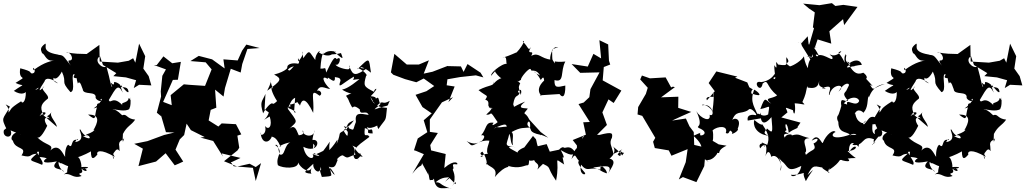

<svg xmlns="http://www.w3.org/2000/svg" viewBox="-50 -1065 6532 1223"><path d="M219 -349C266 -356 219 -319 226 -335C201 -384 214 -405 255 -437C267 -461 195 -500 232 -514C184 -466 203 -500 234 -547C241 -575 280 -565 320 -534C243 -560 344 -610 295 -602C275 -569 305 -535 344 -609C380 -530 331 -555 399 -478C434 -485 401 -574 418 -592C446 -596 379 -559 466 -568C451 -580 426 -595 446 -533C461 -561 474 -498 477 -497C479 -455 567 -490 559 -441C572 -417 607 -417 589 -430C615 -452 587 -402 546 -374C637 -399 557 -427 569 -386C546 -319 571 -288 511 -335C594 -337 572 -282 544 -234C570 -257 556 -188 561 -250C539 -248 581 -236 497 -207C527 -202 539 -164 479 -198C537 -211 498 -170 462 -240C441 -248 507 -170 428 -160C432 -161 439 -190 449 -172C393 -191 420 -108 385 -143C373 -138 362 -103 365 -66C352 -80 326 -160 270 -106C298 -147 239 -136 186 -192C205 -172 241 -244 251 -264C235 -285 220 -328 267 -311C234 -345 241 -301 279 -351C259 -326 311 -286 312 -257L219 -338L202 -325ZM672 -580 752 -572 817 -554 802 -504 836 -525 914 -521 897 -580 863 -628 875 -707 836 -787 812 -666 798 -694 770 -678 701 -666 585 -673 583 -779 502 -721C395 -722 408 -730 371 -730C400 -741 427 -678 392 -680C383 -680 383 -673 401 -647C354 -705 357 -717 314 -715C337 -716 324 -715 296 -722C213 -742 252 -781 238 -787C200 -758 211 -747 218 -726C239 -722 241 -663 305 -683C276 -674 239 -674 163 -618C153 -660 193 -599 153 -597C133 -603 165 -608 79 -630C63 -538 140 -594 49 -537C100 -509 118 -543 38 -486C88 -455 118 -470 124 -497C138 -469 94 -447 196 -507C187 -482 142 -498 111 -516C125 -425 93 -396 85 -420C1 -368 25 -367 3 -348C18 -387 -48 -418 13 -386C-30 -301 -49 -323 -3 -233C5 -267 -2 -253 -25 -236C-39 -185 38 -178 18 -234C-19 -235 9 -148 16 -235C135 -189 46 -208 83 -224C28 -228 11 -179 32 -169C47 -108 127 -134 87 -75C160 -57 129 -82 184 -86C124 -33 142 -49 218 -15C236 -37 180 -76 180 -122C138 -112 205 -114 180 -180C132 -100 183 -94 199 -99C190 -50 197 -73 248 -57C224 -43 208 -17 312 -37C258 21 354 5 356 29C316 0 316 -58 335 -20C321 -45 399 13 386 -15C358 87 417 2 356 46C402 32 413 77 470 56C427 28 492 52 469 11C509 -4 516 48 469 10C525 9 528 -7 460 0C479 21 463 -66 445 -64C462 -66 542 -104 529 -103C529 -34 552 -60 570 -80C562 -103 591 -119 681 -66C642 -122 699 -106 664 -109C709 -106 614 -147 672 -67C684 -33 653 -69 680 -98C710 -144 715 -64 710 -131C700 -177 738 -166 742 -190C727 -131 732 -184 733 -212C760 -264 784 -264 811 -303C753 -309 760 -343 728 -331C665 -395 650 -355 670 -370C689 -367 747 -352 773 -370C785 -397 780 -405 783 -448C778 -406 784 -435 770 -441C764 -398 699 -423 742 -382C668 -468 655 -396 643 -428C691 -510 702 -533 732 -475C702 -562 718 -494 735 -539C714 -490 685 -534 690 -512C731 -506 765 -520 769 -479C754 -467 723 -540 677 -543C678 -495 639 -576 665 -511C654 -513 656 -544 628 -641C600 -624 543 -680 587 -707L606 -651L691 -599Z M1579 -1 1540 -22 1461 -4 1377 -38 1463 -107 1474 -124 1462 -201 1487 -209 1453 -274 1362 -279 1341 -259 1279 -298 1297 -390 1275 -392 1261 -353 1328 -379 1320 -494 1374 -450 1383 -504 1420 -627 1483 -603 1493 -657 1526 -753 1604 -759 1519 -781 1492 -742 1464 -680 1373 -687 1381 -629 1301 -687 1216 -709 1163 -676 1260 -668 1298 -623 1256 -518 1153 -525 1121 -528 1037 -459 1044 -395 989 -416 1051 -556 1083 -557 1102 -671 1047 -662 991 -706 948 -650 930 -651 1007 -623 984 -582 974 -483 976 -450 949 -347 977 -324 974 -336 1007 -223 1061 -221 995 -205 889 -166 805 -149 860 -118 832 -7 944 -36 1005 -89 1063 -12 1089 -23 1117 -36 1068 -112 1095 -177 1123 -205 1147 -316 1097 -354 1127 -295 1166 -236 1254 -192 1226 -189 1308 -167 1370 -68 1362 -88 1482 -59 1427 -33H1420L1439 -6L1561 4L1579 88L1613 -26Z M1836 -349C1802 -380 1755 -378 1802 -388C1781 -431 1760 -370 1855 -420C1829 -414 1865 -400 1860 -390C1872 -434 1895 -451 1945 -346C1954 -442 1918 -508 1986 -455C2011 -469 1983 -498 1969 -485C1988 -529 2017 -502 2053 -498C2008 -540 1992 -591 2039 -562C2029 -594 2089 -513 2083 -574C2117 -570 2117 -563 2119 -552C2098 -489 2129 -534 2204 -577C2209 -540 2159 -556 2240 -561C2173 -507 2149 -499 2129 -494C2214 -442 2219 -492 2154 -455C2163 -443 2169 -433 2175 -416C2211 -340 2180 -418 2242 -368C2242 -324 2284 -369 2298 -333C2244 -342 2208 -352 2217 -288C2191 -225 2218 -231 2140 -262C2185 -189 2201 -191 2166 -265C2164 -196 2171 -178 2138 -233C2177 -273 2149 -276 2204 -298C2159 -234 2147 -268 2162 -245C2087 -202 2132 -236 2094 -147C2106 -204 2101 -164 2048 -109C2043 -177 2072 -185 2009 -104C1980 -90 1948 -71 1948 -90C2012 -66 1977 -67 1941 -84C1963 -47 1899 -41 1882 -130C1980 -80 1998 -193 1933 -171C1934 -141 1974 -147 1942 -116C1954 -168 1924 -140 1955 -237C1950 -179 1872 -201 1878 -235C1904 -191 1810 -207 1853 -203C1840 -229 1831 -278 1793 -244C1846 -300 1855 -275 1772 -387C1781 -326 1789 -428 1830 -442L1823 -350ZM1662 -349C1651 -301 1595 -283 1668 -323C1688 -260 1660 -232 1638 -263C1654 -208 1602 -190 1610 -222C1615 -145 1668 -149 1684 -202C1676 -180 1701 -217 1738 -129C1715 -129 1759 -152 1799 -158C1758 -141 1767 -65 1730 -82C1724 -104 1724 -152 1703 -141C1765 -96 1703 -75 1720 -13C1749 8 1852 13 1849 -30C1861 0 1917 48 1937 1C1913 50 1958 42 1913 39C1876 31 1899 24 1946 -22C1939 18 1992 56 1992 -3C2005 61 2015 -3 2009 -8C1985 41 1982 -1 2000 62C2089 56 2054 58 2053 3C2107 75 2071 51 2044 -3C2090 12 2088 -21 2102 -49C2081 -39 2124 -84 2136 -74C2175 -48 2156 -69 2244 -88C2262 -78 2211 -21 2202 -74C2232 -131 2160 -153 2219 -126C2214 -119 2205 -111 2260 -69C2246 -58 2196 -108 2237 -39C2185 -115 2210 -123 2303 -193C2287 -223 2265 -173 2274 -249C2323 -236 2263 -214 2324 -215C2321 -271 2302 -211 2287 -256C2314 -233 2397 -285 2389 -305C2356 -295 2343 -277 2360 -243C2413 -321 2405 -281 2415 -378C2379 -380 2329 -387 2309 -448C2339 -397 2363 -368 2353 -394C2395 -435 2379 -391 2433 -423C2407 -374 2447 -407 2336 -368C2352 -389 2386 -400 2368 -411C2357 -450 2365 -459 2310 -403C2390 -455 2304 -450 2312 -453C2379 -522 2329 -499 2333 -480C2266 -514 2264 -518 2282 -582C2303 -585 2225 -649 2227 -624C2310 -707 2298 -695 2313 -602C2225 -672 2229 -611 2296 -636C2211 -576 2200 -583 2177 -637C2170 -651 2185 -653 2174 -625C2156 -618 2088 -640 2088 -654C2113 -640 2130 -718 2095 -688C2081 -712 2065 -679 2028 -603C2020 -647 2025 -625 1991 -628C1997 -732 2019 -745 2006 -716C2050 -768 2126 -715 2076 -739C2150 -670 2132 -697 2122 -727C2028 -702 2022 -742 2090 -735C2079 -748 2068 -680 1982 -730C2000 -755 1958 -728 1958 -683C1917 -738 1924 -754 1882 -694C1866 -767 1904 -733 1850 -674C1840 -720 1867 -668 1849 -659C1777 -673 1757 -626 1804 -606C1750 -649 1786 -611 1713 -522C1776 -591 1768 -637 1832 -644C1817 -656 1788 -577 1780 -641C1790 -640 1776 -611 1696 -590C1750 -562 1741 -551 1652 -487C1702 -584 1654 -564 1690 -501C1668 -523 1681 -472 1715 -421C1718 -425 1691 -395 1686 -406C1676 -413 1642 -376 1626 -343C1603 -420 1619 -415 1641 -467L1635 -368Z M2852 108C2867 66 2805 155 2841 105C2858 30 2822 19 2839 7C2831 -23 2835 -20 2862 -18C2870 -24 2849 -54 2780 5L2789 -84L2696 -107L2675 -237L2685 -132L2739 -218L2688 -225V-304L2765 -413L2836 -446L2806 -414L2846 -514L2794 -522L2780 -536L2792 -496L2800 -560L2880 -574L2981 -585L3029 -572L3011 -602L2928 -657L2903 -607L2886 -642L2803 -644L2801 -645L2705 -608L2649 -596L2682 -681L2618 -654H2541L2462 -722L2440 -604L2455 -589L2530 -561L2602 -541L2649 -565L2716 -517L2666 -484L2597 -461L2641 -383L2700 -343L2649 -299L2672 -223L2611 -183L2587 -108L2600 -104L2650 -83L2576 42C2637 -36 2632 13 2640 -35C2626 -44 2641 -20 2679 49C2676 -6 2683 95 2691 82C2751 77 2691 91 2714 73C2726 169 2793 118 2827 138C2742 112 2766 96 2725 96C2768 58 2801 68 2811 63L2785 93L2813 69Z M3302 -123C3326 -143 3244 -113 3247 -93C3195 -122 3160 -136 3240 -127C3135 -136 3193 -146 3199 -250C3165 -274 3117 -232 3098 -272C3125 -212 3180 -273 3095 -247C3171 -280 3194 -290 3166 -209C3214 -247 3192 -152 3218 -140C3209 -172 3227 -208 3209 -224C3269 -257 3286 -248 3327 -253C3284 -269 3335 -332 3326 -247C3338 -247 3311 -222 3394 -206C3401 -195 3359 -225 3442 -188L3394 -224L3322 -303C3293 -363 3273 -323 3312 -373C3298 -379 3231 -367 3295 -418C3204 -381 3231 -375 3219 -401C3231 -473 3249 -440 3261 -476C3225 -470 3285 -526 3267 -460C3252 -512 3252 -507 3262 -532C3268 -533 3258 -540 3244 -550C3252 -552 3241 -537 3269 -557C3262 -567 3325 -642 3331 -623C3332 -603 3361 -634 3390 -584C3325 -616 3356 -627 3395 -555C3395 -555 3414 -592 3416 -552C3337 -478 3428 -439 3389 -458L3514 -466C3530 -443 3552 -439 3551 -520C3495 -507 3481 -505 3482 -555C3549 -535 3517 -611 3551 -673C3471 -665 3485 -686 3485 -661C3463 -692 3469 -678 3467 -736C3454 -762 3541 -765 3489 -764C3461 -759 3442 -668 3464 -684C3390 -692 3384 -735 3334 -709C3360 -757 3296 -704 3333 -766C3313 -735 3317 -768 3280 -799C3298 -822 3286 -770 3214 -704C3283 -752 3251 -712 3281 -699C3262 -764 3258 -729 3151 -697C3189 -718 3165 -654 3184 -651C3180 -682 3074 -609 3078 -582C3127 -641 3106 -608 3102 -610C3158 -529 3160 -600 3097 -535C3061 -494 3107 -516 3091 -546C3102 -515 3072 -529 2998 -491C3053 -446 3062 -463 3041 -430C3087 -417 3031 -372 3091 -394C3087 -411 3032 -376 3089 -377C3034 -358 3123 -402 3047 -335C3090 -328 3061 -377 3120 -287C3111 -278 3071 -252 3094 -283C3039 -291 3053 -246 3014 -202C3019 -206 3053 -207 3021 -169C2936 -123 2962 -137 2922 -166C2999 -128 2990 -175 3067 -169C3067 -146 3027 -89 3080 -64C3058 -108 3008 -69 3011 -65C3051 -71 2985 -81 3023 -99C3059 -51 3054 18 3044 -35C3054 4 3126 -6 3102 63C3177 -26 3202 10 3184 -9C3259 15 3297 -15 3309 -12C3319 -14 3319 -17 3322 -66C3293 -19 3396 -52 3350 -58C3352 -17 3394 -32 3373 15C3410 -27 3421 -20 3391 -29C3475 9 3422 -14 3492 86C3520 -54 3467 -66 3544 -17C3537 -29 3537 -83 3519 -72C3569 -31 3516 -120 3520 -110C3609 -57 3595 -92 3620 -86C3579 -153 3553 -114 3540 -126C3522 -136 3479 -75 3537 -117L3452 -99L3432 -147L3344 -126C3318 -110 3303 -148 3352 -93C3381 -146 3378 -91 3429 -143C3371 -83 3373 -152 3364 -178L3345 -199L3260 -87Z M3664 -199C3677 -203 3653 -167 3624 -156C3628 -89 3624 -158 3590 -52C3628 -105 3603 -49 3671 -17C3638 -59 3604 -43 3677 37C3682 56 3634 45 3652 -16C3693 38 3708 -8 3774 16C3776 -31 3789 -54 3741 -15C3803 -21 3830 52 3808 37C3765 21 3782 17 3728 2C3798 -6 3859 -23 3823 41C3845 0 3890 -46 3821 -58C3818 -34 3893 -94 3851 -137C3868 -116 3893 -106 3913 -75C3937 -111 3923 -74 3901 -106C3908 -72 3903 -62 3884 -82C3925 -132 3930 -116 3858 -85C3846 -138 3828 -152 3848 -188C3853 -217 3852 -227 3770 -206H3753L3816 -269L3787 -349L3826 -432L3859 -409L3908 -488L3789 -553L3796 -638L3837 -654L3829 -678L3824 -782L3768 -809L3779 -693L3730 -722L3694 -641L3591 -657L3646 -601L3769 -604L3711 -497L3704 -446L3668 -412L3635 -402L3707 -288L3665 -286L3682 -207L3598 -173L3629 -133L3652 -165Z M4236 -513 4225 -508 4190 -572 4090 -566 4039 -584 4028 -559 4076 -506 4064 -467 4015 -383 4011 -336 4041 -327 4124 -187 4110 -162 4121 -122 4210 -107 4227 -73 4330 -115 4318 -32 4274 78 4300 63 4386 95 4436 -7 4442 -75C4434 -80 4404 -71 4440 -38C4422 -82 4501 11 4436 -66C4405 -70 4463 -8 4516 -83C4532 -113 4501 -95 4475 -107C4577 -72 4489 -95 4578 -137C4500 -151 4551 -135 4486 -170C4491 -152 4497 -205 4489 -235C4521 -263 4591 -268 4573 -218C4603 -202 4590 -255 4615 -221C4598 -198 4662 -232 4649 -245C4681 -321 4611 -318 4611 -291C4637 -369 4667 -333 4716 -364C4721 -373 4743 -385 4786 -307C4763 -381 4721 -408 4754 -494C4776 -483 4826 -438 4735 -470C4735 -510 4765 -482 4723 -509L4710 -540L4632 -570L4647 -577L4513 -610L4464 -536L4503 -484L4453 -426C4440 -451 4476 -449 4495 -448C4489 -507 4506 -480 4488 -356C4469 -393 4415 -407 4424 -394C4489 -411 4508 -315 4470 -334C4481 -284 4414 -307 4385 -358C4437 -247 4378 -266 4401 -250C4488 -214 4393 -186 4412 -213C4390 -208 4448 -237 4367 -200C4455 -122 4393 -103 4439 -126L4372 -142L4369 -224L4342 -260L4319 -310L4231 -297C4271 -316 4312 -334 4353 -352L4270 -378L4271 -449L4161 -445L4249 -510Z M4966 -349C4957 -384 4937 -386 5001 -363C5009 -314 5020 -358 5012 -407C5070 -404 5089 -388 5061 -415C5084 -468 5079 -456 5100 -557C5057 -535 5084 -553 5095 -507C5163 -495 5177 -527 5165 -619C5178 -524 5149 -525 5191 -507C5242 -498 5170 -501 5190 -505C5275 -536 5217 -468 5233 -459C5247 -536 5350 -533 5291 -481C5329 -548 5368 -537 5355 -516C5326 -458 5348 -500 5331 -475C5332 -473 5313 -465 5352 -424C5332 -409 5297 -462 5310 -381C5344 -454 5415 -455 5423 -422C5404 -376 5335 -445 5346 -399C5296 -417 5325 -408 5281 -311C5291 -340 5332 -337 5296 -336C5260 -320 5309 -246 5292 -316C5278 -208 5343 -232 5363 -207C5249 -167 5235 -208 5272 -224C5260 -244 5213 -210 5191 -155C5185 -143 5161 -229 5120 -169C5175 -200 5162 -162 5132 -151C5157 -98 5116 -123 5068 -61C5115 -39 5052 -143 5076 -90C5108 -110 5036 -184 5106 -185C5039 -201 5045 -217 4992 -202C5004 -210 4955 -218 4947 -183C4981 -158 4906 -218 4972 -213C4976 -220 4933 -222 4960 -236C4941 -283 4966 -296 4974 -219C5009 -247 5037 -246 5030 -256L5049 -284L4927 -317ZM4792 -349C4794 -298 4805 -250 4864 -319C4873 -215 4874 -212 4833 -249C4851 -245 4785 -218 4849 -200C4760 -209 4744 -274 4755 -301C4808 -254 4807 -280 4809 -268C4855 -201 4850 -173 4831 -126C4867 -141 4884 -119 4802 -158C4843 -94 4815 -156 4803 -154C4821 -149 4775 -159 4792 -120C4817 -155 4844 -156 4826 -69C4835 -102 4852 -110 4863 -66C4902 -96 4945 -1 4918 23C4945 -42 4877 -93 4930 -38C4974 -6 4959 39 5054 -8C5042 58 4994 68 4988 48C5036 56 5116 17 5110 27C5093 29 5046 10 5083 89C5117 26 5158 -12 5094 50C5131 -28 5144 -1 5198 3C5155 -6 5261 50 5233 36C5215 47 5237 -16 5232 17C5317 -40 5285 -51 5317 -45C5284 -51 5390 -20 5350 -55C5425 -66 5410 -38 5349 -103C5433 -107 5402 -168 5358 -96C5355 -147 5375 -178 5421 -129C5409 -148 5471 -217 5452 -218C5417 -190 5391 -216 5363 -202C5393 -229 5441 -201 5379 -142C5459 -129 5437 -209 5517 -178C5504 -131 5561 -180 5504 -144C5509 -135 5506 -156 5573 -225C5509 -190 5500 -221 5509 -283C5488 -264 5556 -273 5552 -305C5473 -351 5489 -285 5430 -256C5497 -290 5414 -254 5466 -298C5445 -253 5406 -314 5421 -292C5392 -322 5403 -357 5392 -335C5412 -386 5452 -348 5449 -346C5481 -378 5474 -428 5482 -455C5486 -411 5483 -517 5586 -530C5511 -509 5517 -477 5492 -526C5505 -521 5533 -492 5454 -577C5428 -545 5508 -558 5449 -602C5429 -595 5389 -577 5348 -674C5424 -617 5400 -632 5363 -660C5346 -656 5420 -711 5440 -652C5380 -648 5305 -613 5370 -659C5309 -665 5358 -732 5333 -711C5351 -732 5321 -722 5331 -666C5292 -744 5284 -720 5296 -734C5337 -757 5267 -684 5231 -725C5259 -696 5218 -728 5251 -704C5265 -661 5204 -724 5163 -713C5153 -690 5130 -735 5167 -710C5148 -736 5138 -797 5032 -793C5132 -800 5061 -734 5153 -766C5084 -741 5174 -680 5086 -706C5163 -698 5088 -713 5097 -610C5127 -609 5081 -623 5071 -706C5054 -678 5008 -649 4982 -642C4929 -676 4998 -651 4959 -701C4954 -658 4981 -642 4906 -654C4877 -707 4914 -596 4882 -650C4881 -598 4901 -543 4875 -567C4884 -578 4916 -575 4899 -604C4899 -643 4892 -554 4799 -542C4736 -558 4795 -459 4808 -533C4847 -565 4827 -515 4900 -458C4869 -432 4809 -448 4863 -404C4823 -427 4826 -461 4793 -370C4859 -383 4853 -408 4843 -336C4797 -311 4782 -361 4764 -331C4763 -332 4703 -346 4713 -297L4807 -313ZM5053 -788 5058 -773 5114 -683 5158 -814 5245 -787 5233 -866 5320 -943 5327 -905 5412 -1021 5322 -1034 5271 -1027 5249 -1045 5170 -1032 5066 -1042 5103 -1011 5140 -986 5128 -891 5135 -885 5102 -772 5095 -834Z M5767 -349C5814 -356 5767 -319 5774 -335C5749 -384 5762 -405 5803 -437C5815 -461 5743 -500 5780 -514C5732 -466 5751 -500 5782 -547C5789 -575 5828 -565 5868 -534C5791 -560 5892 -610 5843 -602C5823 -569 5853 -535 5892 -609C5928 -530 5879 -555 5947 -478C5982 -485 5949 -574 5966 -592C5994 -596 5927 -559 6014 -568C5999 -580 5974 -595 5994 -533C6009 -561 6022 -498 6025 -497C6027 -455 6115 -490 6107 -441C6120 -417 6155 -417 6137 -430C6163 -452 6135 -402 6094 -374C6185 -399 6105 -427 6117 -386C6094 -319 6119 -288 6059 -335C6142 -337 6120 -282 6092 -234C6118 -257 6104 -188 6109 -250C6087 -248 6129 -236 6045 -207C6075 -202 6087 -164 6027 -198C6085 -211 6046 -170 6010 -240C5989 -248 6055 -170 5976 -160C5980 -161 5987 -190 5997 -172C5941 -191 5968 -108 5933 -143C5921 -138 5910 -103 5913 -66C5900 -80 5874 -160 5818 -106C5846 -147 5787 -136 5734 -192C5753 -172 5789 -244 5799 -264C5783 -285 5768 -328 5815 -311C5782 -345 5789 -301 5827 -351C5807 -326 5859 -286 5860 -257L5767 -338L5750 -325ZM6220 -580 6300 -572 6365 -554 6350 -504 6384 -525 6462 -521 6445 -580 6411 -628 6423 -707 6384 -787 6360 -666 6346 -694 6318 -678 6249 -666 6133 -673 6131 -779 6050 -721C5943 -722 5956 -730 5919 -730C5948 -741 5975 -678 5940 -680C5931 -680 5931 -673 5949 -647C5902 -705 5905 -717 5862 -715C5885 -716 5872 -715 5844 -722C5761 -742 5800 -781 5786 -787C5748 -758 5759 -747 5766 -726C5787 -722 5789 -663 5853 -683C5824 -674 5787 -674 5711 -618C5701 -660 5741 -599 5701 -597C5681 -603 5713 -608 5627 -630C5611 -538 5688 -594 5597 -537C5648 -509 5666 -543 5586 -486C5636 -455 5666 -470 5672 -497C5686 -469 5642 -447 5744 -507C5735 -482 5690 -498 5659 -516C5673 -425 5641 -396 5633 -420C5549 -368 5573 -367 5551 -348C5566 -387 5500 -418 5561 -386C5518 -301 5499 -323 5545 -233C5553 -267 5546 -253 5523 -236C5509 -185 5586 -178 5566 -234C5529 -235 5557 -148 5564 -235C5683 -189 5594 -208 5631 -224C5576 -228 5559 -179 5580 -169C5595 -108 5675 -134 5635 -75C5708 -57 5677 -82 5732 -86C5672 -33 5690 -49 5766 -15C5784 -37 5728 -76 5728 -122C5686 -112 5753 -114 5728 -180C5680 -100 5731 -94 5747 -99C5738 -50 5745 -73 5796 -57C5772 -43 5756 -17 5860 -37C5806 21 5902 5 5904 29C5864 0 5864 -58 5883 -20C5869 -45 5947 13 5934 -15C5906 87 5965 2 5904 46C5950 32 5961 77 6018 56C5975 28 6040 52 6017 11C6057 -4 6064 48 6017 10C6073 9 6076 -7 6008 0C6027 21 6011 -66 5993 -64C6010 -66 6090 -104 6077 -103C6077 -34 6100 -60 6118 -80C6110 -103 6139 -119 6229 -66C6190 -122 6247 -106 6212 -109C6257 -106 6162 -147 6220 -67C6232 -33 6201 -69 6228 -98C6258 -144 6263 -64 6258 -131C6248 -177 6286 -166 6290 -190C6275 -131 6280 -184 6281 -212C6308 -264 6332 -264 6359 -303C6301 -309 6308 -343 6276 -331C6213 -395 6198 -355 6218 -370C6237 -367 6295 -352 6321 -370C6333 -397 6328 -405 6331 -448C6326 -406 6332 -435 6318 -441C6312 -398 6247 -423 6290 -382C6216 -468 6203 -396 6191 -428C6239 -510 6250 -533 6280 -475C6250 -562 6266 -494 6283 -539C6262 -490 6233 -534 6238 -512C6279 -506 6313 -520 6317 -479C6302 -467 6271 -540 6225 -543C6226 -495 6187 -576 6213 -511C6202 -513 6204 -544 6176 -641C6148 -624 6091 -680 6135 -707L6154 -651L6239 -599Z"/></svg>

Font: Hussar Lance
Style: ExBd
Weight: 700
Foundry: Cannot Into Space Fonts, PlusOne Fonts
Version: Version 2.270